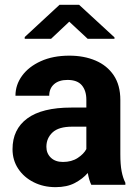

<svg xmlns="http://www.w3.org/2000/svg" viewBox="-20 -770 575 800"><path d="M360.4 0Q351.1 -19 345.7 -49.3Q324.7 -24.9 292 -7.6Q259.3 9.8 211.4 9.8Q161.1 9.8 120.4 -10.7Q79.6 -31.2 55.9 -66.9Q32.2 -102.5 32.2 -148.4Q32.2 -231.4 93.8 -276.6Q155.3 -321.8 276.9 -321.8H339.8V-354.5Q339.8 -392.1 321 -414.6Q302.2 -437 261.2 -437Q225.6 -437 205.3 -419.2Q185.1 -401.4 185.1 -371.1H44.4Q44.4 -416.5 72 -454.3Q99.6 -492.2 150.1 -515.1Q200.7 -538.1 269 -538.1Q330.1 -538.1 378.2 -517.6Q426.3 -497.1 453.9 -456.1Q481.4 -415 481.4 -353.5V-127.4Q481.4 -84 486.8 -56.2Q492.2 -28.3 502.4 -8.3V0ZM242.2 -95.2Q278.3 -95.2 303.7 -111.8Q329.1 -128.4 339.8 -148.9V-242.2H280.8Q224.6 -242.2 199 -218.3Q173.3 -194.3 173.3 -158.2Q173.3 -130.9 191.9 -113Q210.4 -95.2 242.2 -95.2ZM309.6 -750 457 -614.3V-608.4H345.2L268.6 -679.7L192.9 -608.4H83V-615.7L228 -750Z"/></svg>

Font: Vazirmatn RD UI FD
Style: Bold
Weight: 700
Designer: Saber Rastikerdar
Foundry: Saber Rastikerdar
Version: Version 33.003